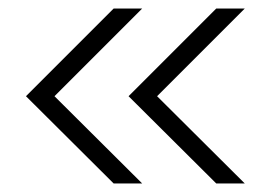

<svg xmlns="http://www.w3.org/2000/svg" viewBox="-20 -546 635 451"><path d="M488 -115 282 -320 488 -526H555L349 -320L555 -115ZM247 -115 41 -320 247 -526H314L108 -320L314 -115Z"/></svg>

Font: Be Vietnam Pro ExtraLight
Style: Regular
Weight: 200
Designer: Lam Bao, Tony Le, Vietanh Nguyen
Foundry: Yellow Type Foundry
Version: Version 1.002; ttfautohint (v1.8.3)